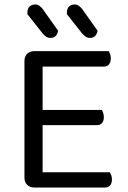

<svg xmlns="http://www.w3.org/2000/svg" viewBox="-20 -836 571 856"><path d="M133 0Q113 0 101 -12Q89 -24 89 -44V-564Q89 -584 101 -596Q113 -608 133 -608H465Q468 -603 471 -594.5Q474 -586 474 -576Q474 -559 466 -549Q458 -539 443 -539H170V-346H434Q437 -341 440 -332.5Q443 -324 443 -314Q443 -297 435 -287.5Q427 -278 412 -278H170V-68H470Q473 -63 476 -55Q479 -47 479 -36Q479 -19 471 -9.5Q463 0 448 0ZM102 -773V-777Q102 -798 112 -807Q122 -816 137 -816Q148 -816 156.5 -809.5Q165 -803 171 -795L239 -699Q233 -667 205 -667Q194 -667 185 -673Q176 -679 170 -687ZM278 -773V-777Q278 -797 287.5 -806.5Q297 -816 313 -816Q324 -816 332.5 -809.5Q341 -803 347 -795L415 -699Q409 -667 381 -667Q370 -667 361.5 -673Q353 -679 346 -687Z"/></svg>

Font: Baloo Bhai 2
Style: Regular
Weight: 400
Designer: Supriya Tembe, Noopur Datye and Ek Type
Foundry: Ek Type
Version: Version 1.640;PS 1.000;hotconv 16.6.51;makeotf.lib2.5.65220;